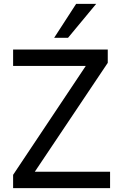

<svg xmlns="http://www.w3.org/2000/svg" viewBox="-20 -976 619 996"><path d="M48 0V-69L451 -673L455 -634H48V-719H539V-650L135 -47L132 -85H551V0ZM261 -780 375 -956H479L333 -780Z"/></svg>

Font: Nunitoga
Style: Medium
Weight: 500
Designer: Vernon Adams
Foundry: Vernon Adams
Version: Version 1.0